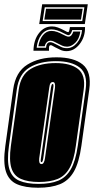

<svg xmlns="http://www.w3.org/2000/svg" viewBox="-27 -870 441 901"><path d="M152 11Q91 11 53 -5.5Q15 -22 1 -64.5Q-13 -107 -2 -185L35 -451Q46 -532 101 -566.5Q156 -601 238 -601Q320 -601 361.5 -567Q403 -533 392 -451L355 -186Q344 -107 319.5 -64.5Q295 -22 254 -5.5Q213 11 152 11ZM154 -7Q209 -7 246 -22Q283 -37 305.5 -76Q328 -115 338 -186L375 -451Q385 -523 347 -553Q309 -583 235 -583Q160 -583 111 -553Q62 -523 52 -451L15 -185Q5 -115 17 -76Q29 -37 63.5 -22Q98 -7 154 -7ZM156 -16Q104 -16 71 -30.5Q38 -45 26.5 -81.5Q15 -118 24 -185L61 -451Q71 -519 117 -546.5Q163 -574 234 -574Q304 -574 339.5 -546Q375 -518 366 -451L329 -186Q320 -118 299 -81Q278 -44 243 -30Q208 -16 156 -16ZM168 -100Q180 -100 184 -127L231 -458Q234 -485 221 -485Q214 -485 210 -479.5Q206 -474 204 -458L157 -127Q154 -100 168 -100ZM168 -109Q162 -109 165 -127L212 -458Q214 -469 216 -472.5Q218 -476 220 -476Q226 -476 223 -458L176 -127Q173 -109 168 -109ZM285 -630Q268 -630 254.5 -637Q241 -644 232 -648Q222 -653 218.5 -655.5Q215 -658 211 -658Q206 -658 204 -653.5Q202 -649 203 -632H130Q131 -682 155.5 -714Q180 -746 217 -746Q231 -746 244.5 -741Q258 -736 271 -729Q282 -723 286.5 -721Q291 -719 293 -719Q298 -719 301 -743H372Q373 -697 347 -663.5Q321 -630 285 -630ZM287 -644Q314 -644 334.5 -668.5Q355 -693 358 -729H312Q305 -705 294 -705Q289 -705 270 -715Q239 -732 215 -732Q187 -732 168 -708Q149 -684 145 -646H189Q191 -672 209 -672Q216 -672 223 -668.5Q230 -665 240 -660Q249 -655 260.5 -649.5Q272 -644 287 -644ZM288 -651Q275 -651 264 -656Q253 -661 244 -666Q234 -671 226 -675Q218 -679 210 -679Q200 -679 192.5 -671.5Q185 -664 183 -653H153Q158 -685 174.5 -705Q191 -725 214 -725Q228 -725 241.5 -720Q255 -715 266 -709Q274 -705 281.5 -701.5Q289 -698 294 -698Q303 -698 308.5 -705Q314 -712 317 -722H350Q345 -687 326 -669Q307 -651 288 -651ZM157 -757 171 -850H385L371 -757ZM173 -771H359L369 -836H183ZM181 -778 189 -829H361L353 -778Z"/></svg>

Font: Alumni Sans Collegiate One SC
Style: Italic
Weight: 400
Italic angle: -8°
Designer: Robert E. Leuschke
Foundry: Robert E. Leuschke
Version: Version 1.100